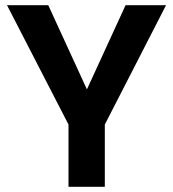

<svg xmlns="http://www.w3.org/2000/svg" viewBox="-20 -720 667 740"><path d="M244 0V-240L7 -700H166L318 -369H312L464 -700H620L384 -240V0Z"/></svg>

Font: DM Sans 9pt 36pt ExtraBold
Style: Regular
Weight: 800
Version: Version 4.004;gftools[0.9.30]